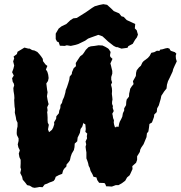

<svg xmlns="http://www.w3.org/2000/svg" viewBox="-20 -895 867 920"><path d="M123 -5 110 -8 101 -20 89 -34 86 -48 77 -66 81 -83 78 -93 79 -112V-129L73 -142L70 -159L75 -175L68 -189L65 -203L69 -220V-232L61 -248L60 -257L61 -276L64 -289V-307L58 -320L56 -333L51 -355L52 -372L50 -383L49 -397L48 -416L49 -425L48 -440L45 -458L44 -473L48 -486L46 -495L41 -503L38 -520L46 -533L38 -549L44 -565L48 -581L43 -601L48 -615L45 -624L61 -636L64 -647L84 -659L97 -667L116 -662H122L134 -655L145 -653L159 -646L169 -635L177 -625L185 -613L186 -602L198 -586L207 -579L200 -562L207 -551L211 -537L213 -521L210 -507L202 -495L204 -479L206 -463L208 -453L205 -434L208 -416L211 -403L213 -396L206 -381L208 -366L206 -357L207 -349L208 -332V-318L209 -307L214 -297L210 -275L215 -262L218 -264L229 -273L235 -284L240 -300L239 -309L249 -326L250 -338L262 -352L264 -365L269 -377L270 -392L277 -402L280 -415L287 -430L293 -451L295 -463L301 -478L307 -496L312 -513L314 -528L324 -540L325 -549L333 -568L344 -578L343 -593L352 -607L364 -625L376 -634L382 -642L391 -656L404 -669L415 -673L433 -675L452 -678L471 -677L484 -671L496 -664L501 -660L510 -646L507 -630L509 -622L519 -613L509 -591L512 -580L515 -567L518 -555V-542L513 -526V-513L517 -500L512 -489L516 -473L517 -460L516 -445L518 -429L519 -418L517 -407V-397L521 -387L520 -378L525 -363L518 -350L520 -342L522 -329L526 -319L525 -308L527 -297L531 -285L537 -286H539L537 -289L548 -287L551 -303L554 -312L561 -325L566 -336L569 -353L575 -365V-376L584 -391L585 -407L587 -418L598 -432L599 -447L601 -455L604 -470L611 -481L620 -492L617 -506L625 -520L631 -531L632 -546L635 -558L646 -572L655 -580L662 -595L668 -602L688 -617L697 -627L705 -642L719 -645L732 -652L744 -651L747 -657L759 -659L772 -663L783 -665L792 -662L796 -654L800 -651L818 -645L825 -638L822 -628L823 -614L827 -601L817 -580L810 -564L807 -552L800 -537L791 -518L785 -506L780 -489L778 -471L766 -456L761 -448L753 -436L750 -421L745 -404L741 -390L733 -376L731 -358L719 -346L718 -335L713 -321L708 -308L696 -301L694 -284L691 -265L684 -256L682 -238L677 -226L668 -204L657 -188L652 -178L650 -167L637 -146V-129L632 -115L614 -99L615 -85L605 -63L601 -55L589 -45L580 -29L564 -17L548 -8H535L516 -1L500 -2H489L484 -14L480 -18L455 -19L446 -32L442 -45L428 -48L423 -60L414 -76L410 -91L405 -100L402 -114L398 -126L394 -136V-153V-165L392 -176L390 -192L393 -203L390 -217L397 -232L396 -242L398 -255L389 -263L391 -277L390 -287L389 -299L382 -303L380 -307L374 -288L366 -277L363 -259L359 -250L352 -236L350 -218L338 -207L337 -190L334 -176L324 -159L319 -145L315 -127L308 -117L299 -107L298 -97L287 -86L282 -77L278 -62L262 -56L247 -48L243 -36L237 -28L216 -20L206 -15L194 -11L184 2L169 1L159 3L146 5L136 3ZM267 -676 261 -693 253 -696 247 -708V-734L261 -758L275 -769L298 -780L317 -798L331 -807L348 -809L367 -821L391 -836L421 -857L434 -865L455 -871L475 -875L493 -872L512 -855L525 -842L551 -831L562 -817L573 -814L587 -799L611 -788L628 -780L626 -759L635 -750L641 -729L636 -716L627 -704L616 -685L595 -674L591 -666L562 -662L543 -669H537L525 -675L498 -696L481 -712L471 -721L451 -728L415 -715L402 -710L388 -700L355 -684L342 -680L319 -675L300 -678L290 -675Z"/></svg>

Font: Winky Rough
Style: Bold Italic
Weight: 700
Italic angle: -8.97852°
Designer: Simon Atzbach
Foundry: typofactur
Version: Version 1.206; ttfautohint (v1.8.4.7-5d5b)